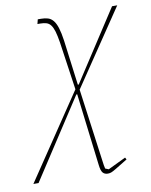

<svg xmlns="http://www.w3.org/2000/svg" viewBox="-149 -567 660 840"><g transform="rotate(-10 181.5 -147.0)"><path d="M186 -176 155 -390Q150 -421 144.5 -439.5Q139 -458 131 -468.5Q123 -479 111.5 -482.5Q100 -486 84 -486H72L77 -506H91Q108 -506 121.5 -502Q135 -498 145 -486Q155 -474 162 -452Q169 -430 174 -395L200 -194H204L407 -506H430L204 -171L249 160Q250 171 254 188L269 194L348 156L353 165L299 198Q284 207 277 209.5Q270 212 262 212Q248 212 240 203Q232 194 229 168L190 -153H186L-44 200H-67Z"/></g></svg>

Font: IBM Plex Serif Thin
Style: Italic
Weight: 100
Italic angle: -14°
Designer: Mike Abbink, Paul van der Laan, Pieter van Rosmalen
Foundry: Bold Monday
Version: Version 3.001